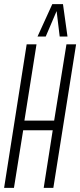

<svg xmlns="http://www.w3.org/2000/svg" viewBox="-25 -916 391 936"><path d="M-5 0 105 -700H153L94 -328H239L299 -700H346L235 0H188L232 -281H88L43 0ZM158 -738 230 -896H282L304 -738H266L251 -862L198 -738Z"/></svg>

Font: Georama ExtraCondensed Light
Style: Italic
Weight: 300
Width: 2
Italic angle: -9°
Designer: Jean-Baptiste Levee
Foundry: Production Type
Version: Version 1.000